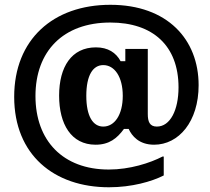

<svg xmlns="http://www.w3.org/2000/svg" viewBox="-20 -682 890 812"><path d="M440.8 110C537.5 110 621.7 85.8 672.5 60V-20H667.5C614.2 7.5 529.2 35 440 35C245.8 35 130 -87.5 130 -275.8C130 -465 246.7 -586.7 446.7 -586.7C626.7 -586.7 735 -488.3 735 -312.5C735 -216.7 700 -146.7 643.3 -146.7C612.5 -146.7 605 -168.3 605 -200V-475H510V-423.3H490C470.8 -459.2 436.7 -481.7 385.8 -481.7C282.5 -481.7 230 -399.2 230 -277.5C230 -157.5 280.8 -70 384.2 -70C441.7 -70 475 -96.7 504.2 -136.7H524.2C537.5 -107.5 567.5 -70 631.7 -70C735.8 -70 820 -167.5 820 -321.7C820 -515 688.3 -661.7 446.7 -661.7C205 -661.7 40 -515 40 -272.5C40 -27.5 208.3 110 440.8 110ZM416.7 -146.7C373.3 -146.7 345 -190 345 -276.7C345 -364.2 373.3 -406.7 416.7 -406.7C464.2 -406.7 499.2 -357.5 499.2 -276.7C499.2 -195.8 464.2 -146.7 416.7 -146.7Z"/></svg>

Font: Familjen Grotesk
Style: Bold
Weight: 700
Designer: Anders Wikstroem, Jonas Baeckman, Matilda Gysing, Kristian Moeller
Foundry: Familjen STHLM AB
Version: Version 2.000